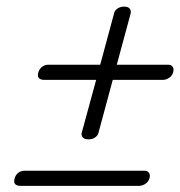

<svg xmlns="http://www.w3.org/2000/svg" viewBox="-20 -648 560 596"><path d="M254 -215.5Q241.5 -215.5 236.5 -222Q231.5 -228.5 234 -237L278.5 -400H118.5Q92.5 -400 99 -423.5Q102.5 -434.5 111 -440.8Q119.5 -447 128.5 -447H291L334.5 -608Q336.5 -616 345.2 -621.8Q354 -627.5 366 -627.5Q378.5 -627 383 -620.8Q387.5 -614.5 385.5 -606L342.5 -447H502.5Q511.5 -447 516 -440.8Q520.5 -434.5 517.5 -423.5Q514 -412 504.5 -406Q495 -400 485 -400H330L285.5 -235Q283 -226.5 274.5 -220.8Q266 -215 254 -215.5ZM25.5 -94.5Q28.5 -105.5 37 -111.8Q45.5 -118 55 -118H428.5Q437.5 -118 442.2 -111.8Q447 -105.5 444 -94.5Q440.5 -83 430.8 -77Q421 -71 411 -71H44.5Q18.5 -71 25.5 -94.5Z"/></svg>

Font: Fraunces 72pt Black
Style: Italic
Weight: 900
Italic angle: -16°
Version: Version 1.000;[b76b70a41]